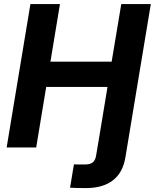

<svg xmlns="http://www.w3.org/2000/svg" viewBox="-20 -748 785 974"><path d="M335.4 204.1 355 85.9Q363.8 86.4 379.6 86.4Q395.5 86.4 409.7 86.4Q437.5 86.4 450.4 75.9Q463.4 65.4 467.3 42.5L484.4 -59.1H634.3L616.2 50.3Q603.5 127.4 553 166.7Q502.4 206.1 415.5 206.1Q390.6 206.1 369.9 205.6Q349.1 205.1 335.4 204.1ZM13.7 0 134.3 -727.5H284.2L235.8 -435.1H546.4L595.2 -727.5H745.1L624.5 0H474.6L525.4 -307.1H214.4L163.6 0Z"/></svg>

Font: Inter 28pt
Style: Bold Italic
Weight: 700
Italic angle: -9.3988°
Designer: Rasmus Andersson
Foundry: rsms
Version: Version 4.001;git-66647c0bb